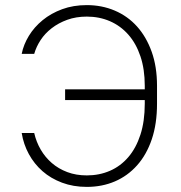

<svg xmlns="http://www.w3.org/2000/svg" viewBox="-20 -726 710 752"><path d="M235 -376H547V-390Q547 -455 530 -505.5Q513 -556 482.5 -590.5Q452 -625 410.5 -643Q369 -661 320 -661Q278 -661 243.5 -648.5Q209 -636 182.5 -615.5Q156 -595 139 -569Q122 -543 114 -515H65Q72 -551 93 -585.5Q114 -620 147 -647Q180 -674 223.5 -690Q267 -706 320 -706Q379 -706 429.5 -684.5Q480 -663 516.5 -622.5Q553 -582 574 -523.5Q595 -465 595 -390V-320Q595 -241 574.5 -180.5Q554 -120 517 -78.5Q480 -37 430 -15.5Q380 6 320 6Q267 6 223 -10.5Q179 -27 146.5 -55.5Q114 -84 93 -122.5Q72 -161 65 -205H114Q122 -170 139.5 -140Q157 -110 183 -87.5Q209 -65 243.5 -52Q278 -39 320 -39Q369 -39 410.5 -57Q452 -75 482.5 -110.5Q513 -146 530 -198.5Q547 -251 547 -320V-334H235Z"/></svg>

Font: PT Root UI Web Light
Style: Regular
Weight: 300
Designer: Vitaly Kuzmin
Foundry: ParaType Ltd.
Version: Version 1.000W